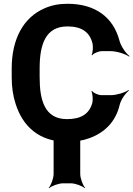

<svg xmlns="http://www.w3.org/2000/svg" viewBox="-20 -741 706 1017"><path d="M335 -110C216 -110 190 -211 190 -332V-379C190 -507 222 -601 337 -601C413 -601 455 -571 470 -511C474 -495 472 -461 465 -450L468 -448C475 -459 503 -470 519 -470H567C598 -470 645 -455 664 -441L666 -444C647 -458 621 -495 613 -525C581 -647 488 -721 337 -721C292 -721 252 -713 216 -697C105 -649 42 -536 42 -378V-332C42 -279 49 -232 63 -190C100 -74 185 10 335 10C379 10 418 4 453 -9C534 -38 593 -96 614 -186C621 -214 645 -248 663 -261L660 -264C643 -251 597 -237 568 -237H518C501 -237 475 -248 468 -259L464 -256C471 -246 473 -212 469 -196C453 -138 410 -110 335 -110ZM405 180V6C405 -18 419 -55 431 -68L429 -70C416 -58 379 -44 355 -44H314C290 -44 253 -58 240 -70L238 -68C250 -55 264 -18 264 6V180C264 204 250 241 238 254L240 256C253 244 290 230 314 230H355C379 230 416 244 429 256L431 254C419 241 405 204 405 180Z"/></svg>

Font: Asimov
Style: Edge
Weight: 500
Designer: Google
Version: Version 2.000980: 2014